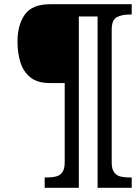

<svg xmlns="http://www.w3.org/2000/svg" viewBox="-20 -780 663 911"><path d="M192 111V62H205Q227 62 245.5 57.5Q264 53 275.5 37.5Q287 22 287 -9V-386H216Q157 -386 123.5 -413.5Q90 -441 76.5 -485.5Q63 -530 63 -582Q63 -662 98 -711Q133 -760 218 -760H605V-711H592Q559 -711 534.5 -698.5Q510 -686 510 -639V-9Q510 22 521.5 37.5Q533 53 551.5 57.5Q570 62 592 62H605V111H443V-702H354V111Z"/></svg>

Font: Noto Serif SemiCondensed SemiBold
Style: Italic
Weight: 600
Width: 4
Italic angle: -12°
Designer: Monotype Design Team
Foundry: Monotype Imaging Inc.
Version: Version 2.014; ttfautohint (v1.8.4.7-5d5b)